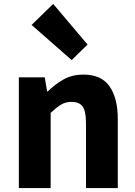

<svg xmlns="http://www.w3.org/2000/svg" viewBox="-20 -958 689 978"><path d="M76 0V-564H208L220 -492H223Q259 -528 303 -553Q347 -578 405 -578Q497 -578 538.5 -517.5Q580 -457 580 -351V0H418V-330Q418 -393 400.5 -416Q383 -439 345 -439Q313 -439 290 -424.5Q267 -410 238 -383V0ZM345 -652 141 -831 251 -938 426 -731Z"/></svg>

Font: Noto Sans KR ExtraBold
Style: Regular
Weight: 800
Designer: Ryoko NISHIZUKA  (kana, bopomofo & ideographs); Paul D. Hunt (Latin, Greek & Cyrillic); Sandoll Communications , Soo-you
Foundry: Adobe
Version: Version 2.004-H2;hotconv 1.0.118;makeotfexe 2.5.65603